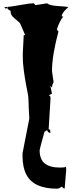

<svg xmlns="http://www.w3.org/2000/svg" viewBox="-20 -762 452 1154"><path d="M283.7 -170.4 272.5 14.6Q282.7 14.6 282.7 32.2V37.6Q266.6 34.2 263.2 20Q256.8 24.9 247.1 30.3Q242.7 46.9 236.3 70.3Q221.2 125 218.3 140.1Q218.3 196.8 249.8 220.9Q281.2 245.1 338.9 245.1L365.2 244.1L376.5 240.2Q377.9 251.5 377.9 259.8L368.7 371.1Q360.4 371.1 352.1 359.9Q349.1 359.9 341.3 366Q333.5 372.1 323.2 372.1Q181.6 372.1 138.2 287.1Q115.2 242.2 115.2 171.9V160.2L156.2 -49.8Q153.8 -78.6 152.8 -110.4Q151.9 -142.1 151.6 -151.1Q151.4 -160.2 150.9 -167.5Q150.4 -183.1 145.5 -207.5Q140.6 -231.9 139.4 -238.3Q138.2 -244.6 135 -262Q131.8 -279.3 130.9 -287.1Q130.9 -287.1 127 -310.5Q124.5 -326.2 123.5 -335.7Q122.6 -345.2 120.8 -359.6Q119.1 -374 118.2 -385.3Q116.7 -411.6 116.7 -435.5L122.6 -550.8H131.3L102.5 -617.7Q98.6 -627 83.3 -638.4Q67.9 -649.9 55.7 -662.8Q43.5 -675.8 43.9 -692.4V-696.3L23.9 -709L29.8 -719.7L15.1 -709L5.9 -719.7Q38.1 -719.7 97.4 -731Q156.7 -742.2 183.6 -742.2L192.9 -731L263.2 -742.2Q276.4 -729 329.3 -725.6Q382.3 -722.2 390.6 -719.7Q390.1 -719.2 386.5 -715.8Q382.8 -712.4 381.6 -710.9Q380.4 -709.5 376.7 -706.1Q373 -702.6 371.1 -700.4Q369.1 -698.2 366 -694.6Q362.8 -690.9 361.1 -688.2Q359.4 -685.5 357.2 -682.1Q355 -678.7 353.5 -675.8Q351.1 -669.4 351.1 -663.1H360.8Q338.9 -637.7 321.3 -584.5L331.5 -573.2Q292.5 -428.2 292.5 -334.5L302.2 -267.6Q294.4 -257.3 292.5 -235.8L282.7 -245.6L292.5 -199.2L272.5 -189Q283.7 -189 283.7 -170.4Z"/></svg>

Font: Butcherman
Style: Regular
Weight: 400
Version: Version 001.004